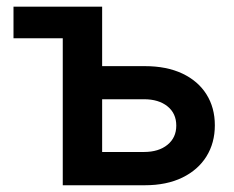

<svg xmlns="http://www.w3.org/2000/svg" viewBox="-20 -549 694 569"><path d="M20 -435.5V-529.3H211.9V-435.5ZM250.5 -353H409.2Q473.6 -353 520.3 -331.1Q566.9 -309.1 591.8 -269.5Q616.7 -230 616.7 -177.7Q616.7 -125.5 591.8 -85.4Q566.9 -45.4 520.3 -22.7Q473.6 0 409.2 0H166V-529.3H282.7V-98.6H406.7Q450.2 -98.6 476.3 -119.9Q502.4 -141.1 502.4 -176.8Q502.4 -212.9 476.3 -233.9Q450.2 -254.9 406.7 -254.9H250.5Z"/></svg>

Font: Inter Cardless Tabular Medium
Style: Regular
Weight: 500
Designer: Rasmus Andersson
Foundry: rsms
Version: Version 4.000;git-4fc901f